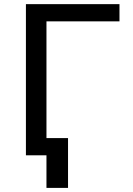

<svg xmlns="http://www.w3.org/2000/svg" viewBox="-20 -749 642 926"><path d="M308.1 157.2V-83H204.1V-646H556.2V-729H105V0H204.1V157.2Z"/></svg>

Font: Hack Dev
Style: Regular
Weight: 400
Designer: Christopher Simpkins
Foundry: Christopher Simpkins
Version: Version 2.0315